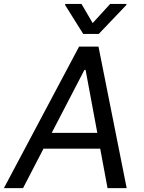

<svg xmlns="http://www.w3.org/2000/svg" viewBox="-40 -967 742 987"><path d="M78.5 0 183.6 -202.8H475.1L512.8 0H611.2L466.3 -727.3H366.5L-19.9 0ZM225.9 -284.1 394.2 -608H399.9L460.2 -284.1ZM294.7 -941.1 387.8 -792.6H467.7L609.4 -941.1L610.1 -946.7H526.3L436.4 -848.4L378.9 -946.7H295.5Z"/></svg>

Font: Margiela Sans Text
Style: Italic
Weight: 400
Italic angle: -9.39999°
Designer: Stefan Endress, Andreas Faust
Version: Version 1.100;FEAKit 1.0